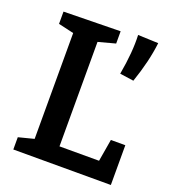

<svg xmlns="http://www.w3.org/2000/svg" viewBox="-131 -813 818 912"><g transform="rotate(20 278.0 -357.0)"><path d="M441 -89 460 -201H533V0H40V-62L118 -82V-617L40 -635V-697L327 -702V-640L241 -617V-89ZM394 -512Q415 -629 411 -714L514 -710Q503 -615 464 -502Z"/></g></svg>

Font: Bitter Pro SemiBold
Style: Regular
Weight: 600
Designer: Sol Matas, and Bitter project Authors
Foundry: Sol Matas
Version: Version 1.010